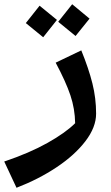

<svg xmlns="http://www.w3.org/2000/svg" viewBox="-87 -623 526 907"><path d="M-67 140Q52 100 137.5 52Q223 4 268 -41Q267 -109 245.5 -173Q224 -237 176 -327L297 -385Q332 -299 349.5 -229Q367 -159 367 -86Q367 -22 316.5 44Q266 110 180.5 167Q95 224 -9 264ZM188 -520 254 -603 336 -535 270 -453ZM35 -514 100 -596 182 -529 117 -447Z"/></svg>

Font: FiraGO Medium
Style: Italic
Weight: 500
Italic angle: -8°
Designer: bBox Type GmbH
Foundry: bBox Type GmbH
Version: Version 1.001